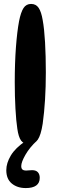

<svg xmlns="http://www.w3.org/2000/svg" viewBox="-20 -765 308 976"><path d="M138 -745Q163 -745 176.5 -725Q190 -705 197 -663Q205 -620 209 -550Q213 -480 213 -397Q213 -325 209 -259Q205 -193 197 -136Q188 -78 172 -55Q156 -32 129 -32Q101 -32 87.5 -50Q74 -68 68 -111Q62 -150 58.5 -213Q55 -276 55 -347Q55 -445 61 -525Q67 -605 77 -658Q86 -703 99.5 -724Q113 -745 138 -745ZM111 191Q68 191 40 168Q12 145 12 100Q12 64 35 25.5Q58 -13 110 -48L168 -50Q131 -16 109.5 21.5Q88 59 88 79Q88 92 94.5 97Q101 102 112 102Q119 102 126.5 101Q134 100 143 100Q163 100 172.5 110.5Q182 121 182 139Q182 165 164 178Q146 191 111 191Z"/></svg>

Font: DynaPuff Condensed
Style: Regular
Weight: 400
Width: 3
Designer: Toshi Omagari, Jennifer Daniel
Foundry: Google Fonts
Version: Version 2.000